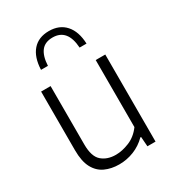

<svg xmlns="http://www.w3.org/2000/svg" viewBox="-193 -914 939 1034"><g transform="rotate(-30 276.0 -397.0)"><path d="M243 9Q194 9 155.5 -8.8Q117 -26.5 95.2 -67.2Q73.5 -108 73.5 -176.5V-541.5H132.5V-178.5Q132.5 -103.5 166 -74.2Q199.5 -45 253 -45Q292.5 -45 337 -63.2Q381.5 -81.5 413 -124.5V-541.5H472.5V0H422L417.5 -60.5H413Q378.5 -26 334.5 -8.5Q290.5 9 243 9ZM131.5 -643Q134.5 -720 170.8 -761.5Q207 -803 272 -803Q337 -803 374.2 -761.2Q411.5 -719.5 414.5 -643H371.5Q364 -763 272 -763Q224.5 -763 201 -732.8Q177.5 -702.5 174.5 -643Z"/></g></svg>

Font: Encode Sans Lt
Style: Regular
Weight: 300
Designer: Multiple Designers
Foundry: Impallari Type
Version: Version 3.002; ttfautohint (v1.8.3) -l 8 -r 50 -G 200 -x 14 